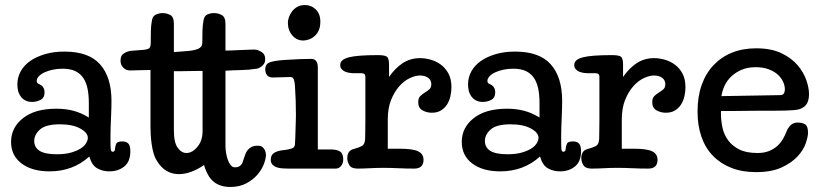

<svg xmlns="http://www.w3.org/2000/svg" viewBox="-20 -670 3268 763"><path d="M333 -261Q333 -292 328 -317Q323 -342 311 -360Q299 -378 279 -387.5Q259 -397 228 -397Q208 -397 189.5 -393Q171 -389 157 -382.5Q143 -376 134.5 -367Q126 -358 126 -349Q126 -341 130.5 -338.5Q135 -336 137 -335Q157 -326 157 -303Q157 -281 141 -273Q125 -265 108 -265Q91 -265 79.5 -271.5Q68 -278 61 -288.5Q54 -299 51.5 -311Q49 -323 49 -335Q49 -363 62.5 -387Q76 -411 100.5 -428Q125 -445 159.5 -455Q194 -465 236 -465Q333 -465 378 -414Q423 -363 423 -269Q423 -257 422.5 -238Q422 -219 421 -198.5Q420 -178 419.5 -158.5Q419 -139 419 -124Q419 -87 420 -77Q421 -67 428 -67Q433 -67 435 -70.5Q437 -74 437 -79Q438 -90 442 -99Q446 -108 466 -108Q481 -108 489.5 -100Q498 -92 498 -69Q498 -28 474 -8.5Q450 11 414 11Q388 11 366.5 -1Q345 -13 335 -48Q303 -19 263.5 -4Q224 11 177 11Q107 11 65.5 -20.5Q24 -52 24 -106Q24 -163 71.5 -200.5Q119 -238 204 -238Q240 -238 271 -230Q302 -222 333 -203ZM116 -110Q116 -84 137.5 -70.5Q159 -57 206 -57Q240 -57 263.5 -64Q287 -71 301.5 -80.5Q316 -90 322.5 -101.5Q329 -113 329 -122Q329 -143 298.5 -159.5Q268 -176 218 -176Q162 -176 139 -155.5Q116 -135 116 -110Z M895 73Q838 73 811 32Q797 9 791 -14Q737 22 691 22Q636 22 604 -30Q595 -44 590 -62Q585 -80 582.5 -98.5Q580 -117 579 -134Q578 -151 578 -165V-392Q559 -392 536 -391Q513 -390 495 -390Q492 -390 486 -391.5Q480 -393 474 -397.5Q468 -402 463.5 -410Q459 -418 459 -430Q459 -450 472.5 -458Q486 -466 500 -468L551 -472Q570 -474 574.5 -480Q579 -486 579 -500Q579 -521 579.5 -545.5Q580 -570 584 -590Q587 -607 600.5 -612.5Q614 -618 626 -618Q642 -618 656.5 -610.5Q671 -603 671 -575V-463L722 -467Q751 -469 767.5 -476Q784 -483 784 -500Q784 -521 784.5 -545.5Q785 -570 789 -590Q792 -607 804 -612.5Q816 -618 831 -618Q847 -618 861.5 -610Q876 -602 876 -575V-469Q882 -469 898.5 -469.5Q915 -470 934 -471Q953 -472 969.5 -472.5Q986 -473 991 -473Q1003 -473 1018.5 -464Q1034 -455 1034 -435Q1034 -425 1030 -418Q1026 -411 1020 -406.5Q1014 -402 1008.5 -399.5Q1003 -397 1000 -397Q969 -392 937 -391.5Q905 -391 876 -389V-90Q876 -77 878.5 -62Q881 -47 885.5 -34.5Q890 -22 897 -13.5Q904 -5 914 -5Q925 -5 931 -9Q937 -13 940.5 -18Q944 -23 945.5 -29Q947 -35 949 -40Q952 -48 955 -57Q958 -66 964 -73.5Q970 -81 979.5 -86Q989 -91 1005 -91Q1015 -91 1021 -87Q1027 -83 1030.5 -77Q1034 -71 1035.5 -65Q1037 -59 1037 -55Q1037 -41 1029 -19Q1021 3 1003.5 23.5Q986 44 959 58.5Q932 73 895 73ZM671 -152Q671 -104 686 -83Q701 -62 721 -62Q744 -62 764.5 -86.5Q785 -111 785 -149V-388Q775 -388 759 -388Q743 -388 726.5 -387.5Q710 -387 695 -387Q680 -387 671 -387Z M1243 -76H1296Q1318 -76 1331 -68Q1344 -60 1344 -37Q1344 -21 1335.5 -10.5Q1327 0 1314 0H1125Q1113 0 1100.5 -1Q1088 -2 1078.5 -5.5Q1069 -9 1062.5 -16Q1056 -23 1056 -36Q1056 -55 1071 -63.5Q1086 -72 1112 -74Q1128 -76 1139.5 -80Q1151 -84 1152 -95Q1153 -106 1153.5 -123Q1154 -140 1154.5 -157.5Q1155 -175 1155.5 -190Q1156 -205 1156 -213Q1156 -247 1155 -272.5Q1154 -298 1152 -331Q1151 -345 1147.5 -354.5Q1144 -364 1133 -364Q1130 -364 1120 -363.5Q1110 -363 1099 -363Q1088 -363 1078 -362.5Q1068 -362 1065 -362Q1048 -362 1041 -371.5Q1034 -381 1034 -395Q1034 -415 1051.5 -422Q1069 -429 1114 -432Q1143 -434 1171 -435Q1199 -436 1216 -436Q1231 -436 1237 -426.5Q1243 -417 1243 -401ZM1124 -580Q1124 -589 1128 -601Q1132 -613 1140 -624Q1148 -635 1161 -642.5Q1174 -650 1192 -650Q1217 -650 1235 -632.5Q1253 -615 1253 -584Q1253 -563 1246.5 -549Q1240 -535 1229.5 -526Q1219 -517 1207 -513Q1195 -509 1185 -509Q1159 -509 1141.5 -529.5Q1124 -550 1124 -580Z M1774 -323Q1774 -306 1770 -288Q1766 -270 1757 -255.5Q1748 -241 1733 -231.5Q1718 -222 1696 -222Q1676 -222 1659 -231.5Q1642 -241 1642 -264Q1642 -280 1650 -288Q1658 -296 1668 -302Q1678 -308 1686 -315Q1694 -322 1694 -335Q1694 -352 1681 -361Q1668 -370 1649 -370Q1631 -370 1608.5 -359.5Q1586 -349 1566.5 -327Q1547 -305 1534 -272.5Q1521 -240 1521 -195V-79H1569Q1621 -79 1642 -68.5Q1663 -58 1663 -35Q1663 0 1626 0Q1594 0 1562.5 -1.5Q1531 -3 1501 -3Q1485 -3 1473 -2.5Q1461 -2 1450 -1.5Q1439 -1 1427.5 -0.5Q1416 0 1401 0Q1377 0 1368.5 -13.5Q1360 -27 1360 -42Q1360 -55 1366 -65Q1372 -75 1389 -79Q1405 -83 1417.5 -89.5Q1430 -96 1431 -118Q1431 -130 1431.5 -146Q1432 -162 1432 -189Q1432 -216 1432 -258Q1432 -300 1432 -365Q1432 -379 1417 -379H1387Q1379 -379 1369 -380.5Q1359 -382 1351 -385.5Q1343 -389 1337.5 -395.5Q1332 -402 1332 -412Q1332 -433 1365.5 -442Q1399 -451 1482 -451Q1508 -451 1517 -445Q1526 -439 1526 -413V-364Q1549 -398 1579.5 -418.5Q1610 -439 1650 -439Q1669 -439 1691 -433Q1713 -427 1731.5 -413.5Q1750 -400 1762 -378Q1774 -356 1774 -323Z M2124 -261Q2124 -292 2119 -317Q2114 -342 2102 -360Q2090 -378 2070 -387.5Q2050 -397 2019 -397Q1999 -397 1980.5 -393Q1962 -389 1948 -382.5Q1934 -376 1925.5 -367Q1917 -358 1917 -349Q1917 -341 1921.5 -338.5Q1926 -336 1928 -335Q1948 -326 1948 -303Q1948 -281 1932 -273Q1916 -265 1899 -265Q1882 -265 1870.5 -271.5Q1859 -278 1852 -288.5Q1845 -299 1842.5 -311Q1840 -323 1840 -335Q1840 -363 1853.5 -387Q1867 -411 1891.5 -428Q1916 -445 1950.5 -455Q1985 -465 2027 -465Q2124 -465 2169 -414Q2214 -363 2214 -269Q2214 -257 2213.5 -238Q2213 -219 2212 -198.5Q2211 -178 2210.5 -158.5Q2210 -139 2210 -124Q2210 -87 2211 -77Q2212 -67 2219 -67Q2224 -67 2226 -70.5Q2228 -74 2228 -79Q2229 -90 2233 -99Q2237 -108 2257 -108Q2272 -108 2280.5 -100Q2289 -92 2289 -69Q2289 -28 2265 -8.5Q2241 11 2205 11Q2179 11 2157.5 -1Q2136 -13 2126 -48Q2094 -19 2054.5 -4Q2015 11 1968 11Q1898 11 1856.5 -20.5Q1815 -52 1815 -106Q1815 -163 1862.5 -200.5Q1910 -238 1995 -238Q2031 -238 2062 -230Q2093 -222 2124 -203ZM1907 -110Q1907 -84 1928.5 -70.5Q1950 -57 1997 -57Q2031 -57 2054.5 -64Q2078 -71 2092.5 -80.5Q2107 -90 2113.5 -101.5Q2120 -113 2120 -122Q2120 -143 2089.5 -159.5Q2059 -176 2009 -176Q1953 -176 1930 -155.5Q1907 -135 1907 -110Z M2704 -323Q2704 -306 2700 -288Q2696 -270 2687 -255.5Q2678 -241 2663 -231.5Q2648 -222 2626 -222Q2606 -222 2589 -231.5Q2572 -241 2572 -264Q2572 -280 2580 -288Q2588 -296 2598 -302Q2608 -308 2616 -315Q2624 -322 2624 -335Q2624 -352 2611 -361Q2598 -370 2579 -370Q2561 -370 2538.5 -359.5Q2516 -349 2496.5 -327Q2477 -305 2464 -272.5Q2451 -240 2451 -195V-79H2499Q2551 -79 2572 -68.5Q2593 -58 2593 -35Q2593 0 2556 0Q2524 0 2492.5 -1.5Q2461 -3 2431 -3Q2415 -3 2403 -2.5Q2391 -2 2380 -1.5Q2369 -1 2357.5 -0.5Q2346 0 2331 0Q2307 0 2298.5 -13.5Q2290 -27 2290 -42Q2290 -55 2296 -65Q2302 -75 2319 -79Q2335 -83 2347.5 -89.5Q2360 -96 2361 -118Q2361 -130 2361.5 -146Q2362 -162 2362 -189Q2362 -216 2362 -258Q2362 -300 2362 -365Q2362 -379 2347 -379H2317Q2309 -379 2299 -380.5Q2289 -382 2281 -385.5Q2273 -389 2267.5 -395.5Q2262 -402 2262 -412Q2262 -433 2295.5 -442Q2329 -451 2412 -451Q2438 -451 2447 -445Q2456 -439 2456 -413V-364Q2479 -398 2509.5 -418.5Q2540 -439 2580 -439Q2599 -439 2621 -433Q2643 -427 2661.5 -413.5Q2680 -400 2692 -378Q2704 -356 2704 -323Z M3081 -292Q3099 -292 3099 -316Q3099 -329 3092.5 -344Q3086 -359 3072.5 -372Q3059 -385 3036.5 -394Q3014 -403 2983 -403Q2952 -403 2928 -393Q2904 -383 2886.5 -366.5Q2869 -350 2859.5 -329.5Q2850 -309 2847 -288ZM2846 -229Q2845 -227 2845 -223.5Q2845 -220 2845 -218Q2845 -191 2851 -163Q2857 -135 2873.5 -112.5Q2890 -90 2918 -76Q2946 -62 2990 -62Q3017 -62 3036.5 -70Q3056 -78 3069.5 -90.5Q3083 -103 3091.5 -118Q3100 -133 3105 -146Q3111 -162 3122 -172.5Q3133 -183 3150 -183Q3169 -183 3180 -175.5Q3191 -168 3191 -143Q3191 -127 3182 -100.5Q3173 -74 3149.5 -48.5Q3126 -23 3086 -4.5Q3046 14 2984 14Q2929 14 2886 -3Q2843 -20 2813 -51Q2783 -82 2767.5 -126.5Q2752 -171 2752 -227Q2752 -286 2768.5 -332.5Q2785 -379 2816 -411.5Q2847 -444 2889.5 -461Q2932 -478 2985 -478Q3045 -478 3085.5 -458.5Q3126 -439 3150 -410.5Q3174 -382 3184.5 -351Q3195 -320 3195 -297Q3195 -277 3189 -263Q3183 -249 3168 -241Q3161 -237 3152.5 -235Q3144 -233 3130.5 -232Q3117 -231 3097.5 -230.5Q3078 -230 3051 -230Q3047 -230 3031 -230Q3015 -230 2993 -230Q2971 -230 2946 -229.5Q2921 -229 2899.5 -229Q2878 -229 2863 -229Q2848 -229 2846 -229Z"/></svg>

Font: Life Savers ExtraBold
Style: Regular
Weight: 800
Designer: Pablo Impallari, Rodrigo Fuenzalida, Brenda Gallo
Foundry: Pablo Impallari, Rodrigo Fuenzalida, Brenda Gallo
Version: Version 3.001; ttfautohint (v0.95) -l 8 -r 50 -G 200 -x 14 -